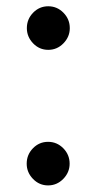

<svg xmlns="http://www.w3.org/2000/svg" viewBox="-20 -558 306 597"><path d="M130 -403Q102.5 -403 83 -423.2Q63.5 -443.5 63.5 -470.5Q63.5 -498.5 83 -518.5Q102.5 -538.5 130 -538.5Q157.5 -538.5 177.2 -518.5Q197 -498.5 197 -470.5Q197 -443.5 177.2 -423.2Q157.5 -403 130 -403ZM129.5 18.5Q102 18.5 82.5 -1.8Q63 -22 63 -49Q63 -77 82.5 -97Q102 -117 129.5 -117Q157 -117 176.8 -97Q196.5 -77 196.5 -49Q196.5 -22 176.8 -1.8Q157 18.5 129.5 18.5Z"/></svg>

Font: Imbue 10pt
Style: Bold
Weight: 700
Designer: Tyler Finck
Foundry: Etcetera Type Company
Version: Version 1.102; ttfautohint (v1.8.3)